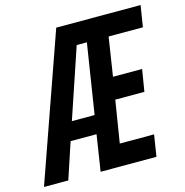

<svg xmlns="http://www.w3.org/2000/svg" viewBox="-139 -830 895 930"><g transform="rotate(-15 308.0 -365.0)"><path d="M-32 0H90L150 -181H280L252 0H532L549 -108H377L411 -319H557L575 -429H429L459 -623H631L648 -730H225ZM181 -273 299 -623H350L295 -273Z"/></g></svg>

Font: JetBrains Mono
Style: Bold Italic
Weight: 558
Italic angle: -9°
Monospace: yes
Designer: Philipp Nurullin, Konstantin Bulenkov
Foundry: JetBrains
Version: Version 2.305